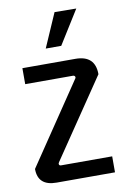

<svg xmlns="http://www.w3.org/2000/svg" viewBox="-81 -744 523 793"><g transform="rotate(-10 180.5 -347.5)"><path d="M143 -553 205 -695 296 -694 208 -553ZM336 -67V0H91Q13 0 13 -71L241 -409Q245 -414 242.5 -418.5Q240 -423 234 -423H34V-490H256Q339 -490 339 -411L116 -82Q112 -77 113.5 -72Q115 -67 122 -67Z"/></g></svg>

Font: Gemunu Libre Medium
Style: Regular
Weight: 500
Designer: Puspanada Ekanayake, Sola Matas, Pathum Egodawatta, Kosala Senevirathne
Foundry: mooniak
Version: Version 1.100